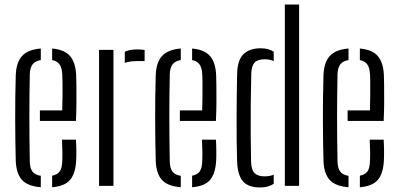

<svg xmlns="http://www.w3.org/2000/svg" viewBox="-20 -820 1756 847"><path d="M49.5 -111.5Q48.5 -151 47.8 -197.5Q47 -244 47 -294.2Q47 -344.5 47.5 -393.8Q48 -443 49.5 -487.5Q51.5 -545 77.5 -573.2Q103.5 -601.5 160 -606V-555Q134 -550.5 123.2 -535.5Q112.5 -520.5 111.5 -494Q110.5 -448 110 -400.5Q109.5 -353 109.5 -304.2Q109.5 -255.5 110 -205.8Q110.5 -156 111.5 -106Q112.5 -76.5 124 -62.2Q135.5 -48 160 -44.5V6Q102 1.5 76.8 -26.5Q51.5 -54.5 49.5 -111.5ZM210 6V-45Q232.5 -49 243 -63.2Q253.5 -77.5 254.5 -106.5Q255.5 -121.5 255.2 -148.8Q255 -176 253.5 -204H315Q316.5 -184.5 316.8 -156Q317 -127.5 316 -111.5Q313 -54.5 289.2 -26.5Q265.5 1.5 210 6ZM156 -286.5V-333H254.5Q255.5 -365 255.8 -398Q256 -431 255.8 -457.2Q255.5 -483.5 254.5 -494Q253 -522.5 242 -536.8Q231 -551 210 -555V-606Q265 -601 289.2 -572.5Q313.5 -544 316 -489Q316.5 -478 317 -444.5Q317.5 -411 317.2 -368.2Q317 -325.5 315 -286.5Z M417 0V-600H480.5V0ZM530.5 -542.5V-591.5Q550.5 -602 583.5 -602Q591.5 -602 600 -601.5Q608.5 -601 618 -599.5V-550.5H584Q551 -550.5 530.5 -542.5Z M667 -111.5Q666 -151 665.2 -197.5Q664.5 -244 664.5 -294.2Q664.5 -344.5 665 -393.8Q665.5 -443 667 -487.5Q669 -545 695 -573.2Q721 -601.5 777.5 -606V-555Q751.5 -550.5 740.8 -535.5Q730 -520.5 729 -494Q728 -448 727.5 -400.5Q727 -353 727 -304.2Q727 -255.5 727.5 -205.8Q728 -156 729 -106Q730 -76.5 741.5 -62.2Q753 -48 777.5 -44.5V6Q719.5 1.5 694.2 -26.5Q669 -54.5 667 -111.5ZM827.5 6V-45Q850 -49 860.5 -63.2Q871 -77.5 872 -106.5Q873 -121.5 872.8 -148.8Q872.5 -176 871 -204H932.5Q934 -184.5 934.2 -156Q934.5 -127.5 933.5 -111.5Q930.5 -54.5 906.8 -26.5Q883 1.5 827.5 6ZM773.5 -286.5V-333H872Q873 -365 873.2 -398Q873.5 -431 873.2 -457.2Q873 -483.5 872 -494Q870.5 -522.5 859.5 -536.8Q848.5 -551 827.5 -555V-606Q882.5 -601 906.8 -572.5Q931 -544 933.5 -489Q934 -478 934.5 -444.5Q935 -411 934.8 -368.2Q934.5 -325.5 932.5 -286.5Z M1026 -109Q1024.5 -154 1024 -203.5Q1023.5 -253 1023.8 -303.2Q1024 -353.5 1024.5 -401.2Q1025 -449 1026 -491Q1027 -554.5 1053.8 -580.8Q1080.5 -607 1129.5 -607Q1148 -607 1162.2 -603.2Q1176.5 -599.5 1187.5 -592V-550.5Q1170 -558.5 1148 -558.5Q1116.5 -558.5 1103 -543.8Q1089.5 -529 1088.5 -496Q1087 -431 1086.2 -360.8Q1085.5 -290.5 1086 -225Q1086.5 -159.5 1087.5 -108.5Q1088.5 -70.5 1103.2 -56.2Q1118 -42 1147 -42Q1171 -42 1187.5 -49.5V-9Q1175.5 -1.5 1161 2.8Q1146.5 7 1127.5 7Q1075.5 7 1051.8 -20.2Q1028 -47.5 1026 -109ZM1236.5 0V-800H1299.5V0Z M1407 -111.5Q1406 -151 1405.2 -197.5Q1404.5 -244 1404.5 -294.2Q1404.5 -344.5 1405 -393.8Q1405.5 -443 1407 -487.5Q1409 -545 1435 -573.2Q1461 -601.5 1517.5 -606V-555Q1491.5 -550.5 1480.8 -535.5Q1470 -520.5 1469 -494Q1468 -448 1467.5 -400.5Q1467 -353 1467 -304.2Q1467 -255.5 1467.5 -205.8Q1468 -156 1469 -106Q1470 -76.5 1481.5 -62.2Q1493 -48 1517.5 -44.5V6Q1459.5 1.5 1434.2 -26.5Q1409 -54.5 1407 -111.5ZM1567.5 6V-45Q1590 -49 1600.5 -63.2Q1611 -77.5 1612 -106.5Q1613 -121.5 1612.8 -148.8Q1612.5 -176 1611 -204H1672.5Q1674 -184.5 1674.2 -156Q1674.5 -127.5 1673.5 -111.5Q1670.5 -54.5 1646.8 -26.5Q1623 1.5 1567.5 6ZM1513.5 -286.5V-333H1612Q1613 -365 1613.2 -398Q1613.5 -431 1613.2 -457.2Q1613 -483.5 1612 -494Q1610.5 -522.5 1599.5 -536.8Q1588.5 -551 1567.5 -555V-606Q1622.5 -601 1646.8 -572.5Q1671 -544 1673.5 -489Q1674 -478 1674.5 -444.5Q1675 -411 1674.8 -368.2Q1674.5 -325.5 1672.5 -286.5Z"/></svg>

Font: Big Shoulders Stencil Text Thin Light
Style: Regular
Weight: 300
Version: Version 2.001